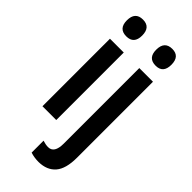

<svg xmlns="http://www.w3.org/2000/svg" viewBox="-310 -802 1092 1092"><g transform="rotate(45 235.5 -256.5)"><path d="M118 -753Q179 -753 179 -685Q179 -618 118 -618Q56 -618 56 -685Q56 -753 118 -753ZM173 -543V0H62V-543ZM292 -685Q292 -753 354 -753Q414 -753 414 -685Q414 -618 354 -618Q292 -618 292 -685ZM271 240Q253 240 236.5 237.5Q220 235 205 230V134Q229 142 249 142Q298 142 298 65V-543H408V68Q408 157 372.5 198Q337 239 271 240Z"/></g></svg>

Font: Noto Sans Malayalam ExtraCondensed SemiBold
Style: Regular
Weight: 600
Width: 2
Designer: Jelle Bosma - Monotype Design Team
Foundry: Monotype Imaging Inc.
Version: Version 2.104; ttfautohint (v1.8.4.7-5d5b)